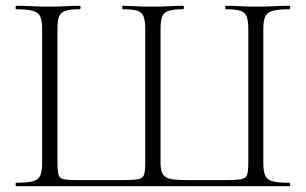

<svg xmlns="http://www.w3.org/2000/svg" viewBox="-20 -645 1060 665"><path d="M36 0Q34 0 34 -6Q34 -12 36 -12Q74 -12 93.5 -17Q113 -22 119.5 -37Q126 -52 126 -81V-544Q126 -573 119.5 -587.5Q113 -602 93.5 -607.5Q74 -613 36 -613Q34 -613 34 -619Q34 -625 36 -625Q60 -625 90 -623.5Q120 -622 152 -622Q183 -622 209 -623.5Q235 -625 256 -625Q259 -625 259 -619Q259 -613 256 -613Q223 -613 206.5 -607.5Q190 -602 184.5 -587.5Q179 -573 179 -544V-83Q179 -52 183 -39Q187 -26 204.5 -23.5Q222 -21 264 -21H393Q438 -21 456.5 -24Q475 -27 479 -40Q483 -53 483 -83V-544Q483 -573 477.5 -587.5Q472 -602 456 -607.5Q440 -613 406 -613Q403 -613 403 -619Q403 -625 406 -625Q420 -625 436.5 -624Q453 -623 471.5 -622.5Q490 -622 510 -622Q539 -622 566 -623.5Q593 -625 614 -625Q617 -625 617 -619Q617 -613 614 -613Q581 -613 564 -607.5Q547 -602 541.5 -587.5Q536 -573 536 -544V-81Q536 -52 545.5 -39.5Q555 -27 577 -24Q599 -21 637 -21H750Q795 -21 813.5 -24Q832 -27 836 -40Q840 -53 840 -83V-544Q840 -573 834.5 -587.5Q829 -602 812.5 -607.5Q796 -613 763 -613Q760 -613 760 -619Q760 -625 763 -625Q784 -625 810 -623.5Q836 -622 867 -622Q899 -622 929 -623.5Q959 -625 982 -625Q985 -625 985 -619Q985 -613 982 -613Q944 -613 924.5 -607.5Q905 -602 898.5 -587.5Q892 -573 892 -544V-81Q892 -52 898.5 -37Q905 -22 924.5 -17Q944 -12 982 -12Q985 -12 985 -6Q985 0 982 0Z"/></svg>

Font: Cormorant Garamond Light
Style: Regular
Weight: 300
Designer: Christian Thalmann (Catharsis Fonts)
Foundry: Catharsis Fonts
Version: Version 4.001